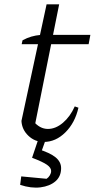

<svg xmlns="http://www.w3.org/2000/svg" viewBox="-20 -646 437 886"><path d="M182 9Q141 9 111 -19.5Q81 -48 79 -88L195 -626H253L138 -53L133 -88Q163 -51 201 -51Q237 -51 270.5 -79.5Q304 -108 325 -155L342 -149Q326 -79 281.5 -35Q237 9 182 9ZM80 -442 84 -460Q104 -471 124.5 -477Q145 -483 168 -485H397L389 -442ZM73 207 78 168 195 179Q204 173 210 163Q216 153 216 143Q216 128 197 114.5Q178 101 128 82L153 41Q211 59 236.5 80Q262 101 262 130Q262 168 236 190.5Q210 213 167 218.5Q124 224 73 207ZM160 -13H195L161 82H128Z"/></svg>

Font: Piazzolla Thin Light
Style: Italic
Weight: 300
Italic angle: -11.3°
Version: Version 2.005